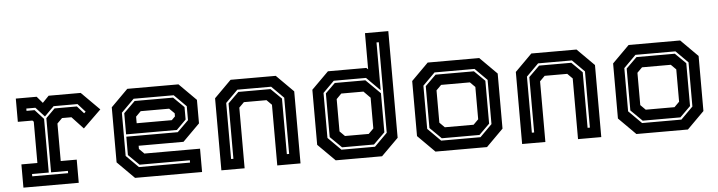

<svg xmlns="http://www.w3.org/2000/svg" viewBox="-46 -955 4336 1160"><g transform="rotate(-5 2121.5 -375.0)"><path d="M55 0V-141H152V-391.5L144.5 -399H56V-540H182.5L216.5 -500L255 -540H449.5L559 -430.5L450 -324.5L381 -398.5H324L293.5 -368V-140.5H390.5V0ZM114 -63.5H331.5V-77.5H229.5V-406L284 -460.5H419.5L459.5 -415.5L469.5 -424.5L424.5 -474.5H279.5L222 -417L169 -474.5H114V-460.5H163L215.5 -403V-77.5H114Z M1042.5 -540 1145.5 -437V-294.5L1042.5 -191.5H770.5V-172L801 -141.5H1138.5V0H732L629 -103V-437L732 -540ZM1003 -463 1067 -400V-324.5L1009 -266.5H701V-395L770 -463ZM1008 -477H765L687 -399V-137L761 -63H1071V-77H766L701 -141V-252.5H1013L1081 -319.5V-404ZM973.5 -398.5H801L770.5 -368V-328H983.5L1004.5 -349V-368Z M1255.5 0V-437L1358.5 -540H1632.5L1735.5 -437V0H1594.5V-368L1564 -398.5H1427L1396.5 -368V0ZM1320 -63H1334V-399L1399 -463H1594L1658 -400V-63H1672V-404L1599 -477H1394L1320 -403Z M2230 0H1949L1845.5 -103V-437L1949 -540H2182L2192 -530.5V-750H2333.5V-103ZM2187.5 -75H1994L1925 -143V-408L1984 -466H2169.5L2256.5 -380V-143ZM2161.5 -141.5 2192 -172V-358.5L2152 -399H2017.5L1987 -368V-172L2017.5 -141.5ZM2192.5 -61 2270.5 -139V-688H2256.5V-398L2174.5 -480H1979L1911 -412V-139L1989 -61Z M2554 0 2451 -103V-437L2554 -540H2866.5L2969.5 -437V-103L2866.5 0ZM2594 -63H2832.5L2905.5 -136V-404L2832.5 -477H2590L2516 -403V-141ZM2599 -77 2530 -145V-399L2595 -463H2827.5L2891.5 -400V-140L2827.5 -77ZM2623 -141.5H2797.5L2828 -172V-368L2797.5 -398.5H2623L2592.5 -368V-172Z M3079.5 0V-437L3182.5 -540H3456.5L3559.5 -437V0H3418.5V-368L3388 -398.5H3251L3220.5 -368V0ZM3144 -63H3158V-399L3223 -463H3418L3482 -400V-63H3496V-404L3423 -477H3218L3144 -403Z M3772.5 0 3669.5 -103V-437L3772.5 -540H4085L4188 -437V-103L4085 0ZM3812.5 -63H4051L4124 -136V-404L4051 -477H3808.5L3734.5 -403V-141ZM3817.5 -77 3748.5 -145V-399L3813.5 -463H4046L4110 -400V-140L4046 -77ZM3841.5 -141.5H4016L4046.5 -172V-368L4016 -398.5H3841.5L3811 -368V-172Z"/></g></svg>

Font: Tourney
Style: Bold
Weight: 700
Designer: Tyler Finck
Foundry: Etcetera Type Co
Version: Version 1.015